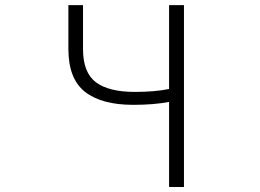

<svg xmlns="http://www.w3.org/2000/svg" viewBox="-20 -749 1040 769"><path d="M657.2 0V-340.8Q595.7 -329.1 513.7 -329.1Q386.7 -329.1 320.3 -381.3Q253.9 -433.6 253.9 -552.7V-728.5H312.5V-552.7Q312.5 -458 364.3 -419.4Q416 -380.9 519.5 -380.9Q600.6 -380.9 657.2 -392.6V-728.5H716.8V0Z"/></svg>

Font: GenEi Gothic M Light
Style: Regular
Weight: 300
Designer: o_tamon (Modified); [Source Han Sans]
Ryoko NISHIZUKA  (kana & ideographs); Paul D. Hunt (Latin, Greek & Cyrillic); Wenl
Version: Version 1.1a;Original Version 1.004